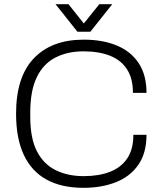

<svg xmlns="http://www.w3.org/2000/svg" viewBox="-20 -888 775 920"><path d="M380 12Q275 12 203 -27.5Q131 -67 94 -146Q57 -225 57 -343Q57 -520 142.5 -609Q228 -698 381 -698Q472 -698 539.5 -670Q607 -642 644.5 -585.5Q682 -529 682 -443H617Q617 -512 588.5 -556Q560 -600 507 -621Q454 -642 380 -642Q304 -642 246 -612.5Q188 -583 156.5 -518.5Q125 -454 125 -349V-328Q125 -226 156.5 -164Q188 -102 246 -73Q304 -44 381 -44Q454 -44 507.5 -65Q561 -86 590 -129.5Q619 -173 619 -242H682Q682 -155 643 -98.5Q604 -42 535.5 -15Q467 12 380 12ZM246 -868H308L398 -755H365L456 -868H518L413 -736H351Z"/></svg>

Font: Archivo SemiBold ExtraLight
Style: Regular
Weight: 250
Version: Version 2.001